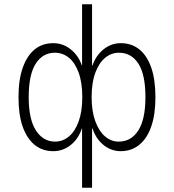

<svg xmlns="http://www.w3.org/2000/svg" viewBox="-20 -703 818 903"><path d="M366 180V-99H365Q349 -50 312.5 -21Q276 8 231 8Q179 8 142.5 -22Q106 -52 86.5 -108Q67 -164 67 -246Q67 -328 87 -384.5Q107 -441 143 -470.5Q179 -500 231 -500Q276 -500 312.5 -471Q349 -442 365 -395H366V-683H413V-395H415Q431 -442 467 -471Q503 -500 548 -500Q599 -500 635.5 -470.5Q672 -441 691.5 -384.5Q711 -328 711 -246Q711 -165 691.5 -108.5Q672 -52 635 -22Q598 8 548 8Q503 8 467 -21Q431 -50 415 -99H413V180ZM239 -37Q275 -37 304 -61Q333 -85 350 -132Q367 -179 367 -246Q367 -314 350 -361Q333 -408 304 -431.5Q275 -455 238 -455Q181 -455 148 -403.5Q115 -352 115 -246Q115 -142 149 -89.5Q183 -37 239 -37ZM538 -37Q597 -37 630.5 -89.5Q664 -142 664 -246Q664 -352 631 -403.5Q598 -455 539 -455Q504 -455 475 -431.5Q446 -408 428.5 -361.5Q411 -315 411 -246Q411 -179 428.5 -132Q446 -85 474.5 -61Q503 -37 538 -37Z"/></svg>

Font: Nunito Sans 7pt Condensed ExtraLight
Style: Regular
Weight: 250
Width: 3
Designer: Vernon Adams
Foundry: Vernon Adams
Version: Version 3.101;gftools[0.9.27]